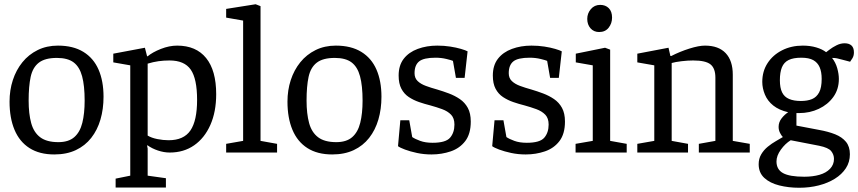

<svg xmlns="http://www.w3.org/2000/svg" viewBox="-20 -719 4045 905"><path d="M236 9Q166 9 119 -21Q72 -51 48.5 -107Q25 -163 25 -240Q25 -294 40.5 -341.5Q56 -389 85.5 -425.5Q115 -462 157.5 -483Q200 -504 253 -504Q325 -504 373 -474.5Q421 -445 444.5 -391Q468 -337 468 -263Q468 -205 453.5 -155.5Q439 -106 410 -69Q381 -32 337.5 -11.5Q294 9 236 9ZM255 -49Q303 -49 330 -72.5Q357 -96 368 -140Q379 -184 379 -245Q379 -315 367 -359.5Q355 -404 327 -425Q299 -446 248 -446Q192 -446 163 -423.5Q134 -401 124.5 -356.5Q115 -312 115 -245Q115 -183 127 -139Q139 -95 169.5 -72Q200 -49 255 -49Z M525 165V123L594 109V-411L514 -425V-466L663 -494L673 -455L675 -453Q699 -473 738.5 -488.5Q778 -504 815 -504Q904 -504 951.5 -445.5Q999 -387 999 -275Q999 -192 971.5 -130Q944 -68 895 -34Q846 0 780 0Q753 0 724.5 -9.5Q696 -19 674 -35V-29L676 -19V109L762 121V165ZM775 -58Q846 -58 877.5 -104Q909 -150 909 -248Q909 -348 879 -391Q849 -434 779 -434Q752 -434 727 -430.5Q702 -427 676 -419V-80Q694 -69 721.5 -63.5Q749 -58 775 -58Z M1046 0V-41L1126 -55V-622L1046 -636V-677L1185 -699L1208 -690V-55L1286 -41V0Z M1546 9Q1476 9 1429 -21Q1382 -51 1358.5 -107Q1335 -163 1335 -240Q1335 -294 1350.5 -341.5Q1366 -389 1395.5 -425.5Q1425 -462 1467.5 -483Q1510 -504 1563 -504Q1635 -504 1683 -474.5Q1731 -445 1754.5 -391Q1778 -337 1778 -263Q1778 -205 1763.5 -155.5Q1749 -106 1720 -69Q1691 -32 1647.5 -11.5Q1604 9 1546 9ZM1565 -49Q1613 -49 1640 -72.5Q1667 -96 1678 -140Q1689 -184 1689 -245Q1689 -315 1677 -359.5Q1665 -404 1637 -425Q1609 -446 1558 -446Q1502 -446 1473 -423.5Q1444 -401 1434.5 -356.5Q1425 -312 1425 -245Q1425 -183 1437 -139Q1449 -95 1479.5 -72Q1510 -49 1565 -49Z M2014 9Q1978 9 1945.5 2Q1913 -5 1889 -14Q1865 -23 1856 -30L1867 -152H1909L1923 -73Q1936 -64 1960.5 -55Q1985 -46 2019 -46Q2081 -46 2101.5 -70Q2122 -94 2122 -132Q2122 -162 2106 -178.5Q2090 -195 2064 -204.5Q2038 -214 2009 -222Q1981 -229 1955 -238Q1929 -247 1907 -261.5Q1885 -276 1872 -300.5Q1859 -325 1859 -363Q1859 -411 1883 -442Q1907 -473 1949 -488.5Q1991 -504 2041 -504Q2073 -504 2102 -499.5Q2131 -495 2153 -488.5Q2175 -482 2184 -477L2170 -352H2129L2115 -432Q2109 -435 2084.5 -441Q2060 -447 2033 -447Q1977 -447 1955.5 -429.5Q1934 -412 1934 -374Q1934 -351 1948.5 -337Q1963 -323 1987.5 -314Q2012 -305 2041 -297Q2068 -289 2096 -278.5Q2124 -268 2147.5 -252Q2171 -236 2185 -210.5Q2199 -185 2199 -146Q2199 -88 2173 -54Q2147 -20 2104.5 -5.5Q2062 9 2014 9Z M2458 9Q2422 9 2389.5 2Q2357 -5 2333 -14Q2309 -23 2300 -30L2311 -152H2353L2367 -73Q2380 -64 2404.5 -55Q2429 -46 2463 -46Q2525 -46 2545.5 -70Q2566 -94 2566 -132Q2566 -162 2550 -178.5Q2534 -195 2508 -204.5Q2482 -214 2453 -222Q2425 -229 2399 -238Q2373 -247 2351 -261.5Q2329 -276 2316 -300.5Q2303 -325 2303 -363Q2303 -411 2327 -442Q2351 -473 2393 -488.5Q2435 -504 2485 -504Q2517 -504 2546 -499.5Q2575 -495 2597 -488.5Q2619 -482 2628 -477L2614 -352H2573L2559 -432Q2553 -435 2528.5 -441Q2504 -447 2477 -447Q2421 -447 2399.5 -429.5Q2378 -412 2378 -374Q2378 -351 2392.5 -337Q2407 -323 2431.5 -314Q2456 -305 2485 -297Q2512 -289 2540 -278.5Q2568 -268 2591.5 -252Q2615 -236 2629 -210.5Q2643 -185 2643 -146Q2643 -88 2617 -54Q2591 -20 2548.5 -5.5Q2506 9 2458 9Z M2693 0V-41L2774 -55V-411L2694 -425V-466L2832 -494L2856 -485V-55L2934 -41V0ZM2804 -568Q2779 -568 2763.5 -585.5Q2748 -603 2748 -630Q2748 -656 2765 -676Q2782 -696 2809 -696Q2834 -696 2849.5 -680.5Q2865 -665 2865 -636Q2865 -609 2849 -588.5Q2833 -568 2804 -568Z M2984 0V-41L3064 -55V-411L2984 -425V-466L3131 -494L3140 -455H3144Q3185 -476 3229.5 -490Q3274 -504 3303 -504Q3367 -504 3400.5 -468.5Q3434 -433 3434 -367V-55L3514 -41V0H3274V-41L3352 -55V-353Q3352 -397 3329 -415.5Q3306 -434 3247 -434Q3222 -434 3192.5 -430.5Q3163 -427 3146 -422V-55L3223 -41V0Z M3747 166Q3697 166 3653 155Q3609 144 3582.5 119.5Q3556 95 3556 55Q3556 29 3568 8.5Q3580 -12 3599 -27.5Q3618 -43 3637.5 -54Q3657 -65 3670 -73Q3663 -80 3656.5 -93Q3650 -106 3650 -121Q3650 -143 3664 -161Q3678 -179 3695 -190Q3652 -200 3625 -221.5Q3598 -243 3585.5 -273Q3573 -303 3573 -333Q3573 -383 3598 -421.5Q3623 -460 3666.5 -482Q3710 -504 3764 -504Q3799 -504 3827.5 -495.5Q3856 -487 3874 -473Q3877 -475 3890.5 -485.5Q3904 -496 3923 -505.5Q3942 -515 3961 -515Q3982 -515 3993.5 -504.5Q4005 -494 4005 -472Q4005 -456 3998 -444.5Q3991 -433 3987 -428L3949 -438Q3934 -442 3925 -444Q3916 -446 3902 -446Q3919 -424 3926.5 -397Q3934 -370 3934 -347Q3934 -298 3908 -262Q3882 -226 3839.5 -206Q3797 -186 3747 -186H3734V-127L3839 -107Q3884 -99 3916.5 -86Q3949 -73 3967.5 -50.5Q3986 -28 3986 8Q3986 45 3967 74Q3948 103 3915 123.5Q3882 144 3839 155Q3796 166 3747 166ZM3771 114Q3811 114 3842.5 105Q3874 96 3892.5 76.5Q3911 57 3911 30Q3911 10 3898 -6.5Q3885 -23 3841 -32L3707 -58Q3681 -42 3660.5 -13.5Q3640 15 3640 42Q3640 80 3671 97Q3702 114 3771 114ZM3755 -243Q3786 -243 3807.5 -252Q3829 -261 3841 -283.5Q3853 -306 3853 -347Q3853 -380 3843.5 -402Q3834 -424 3813.5 -435.5Q3793 -447 3757 -447Q3719 -447 3697 -436Q3675 -425 3665.5 -401.5Q3656 -378 3656 -341Q3656 -305 3666.5 -283.5Q3677 -262 3699.5 -252.5Q3722 -243 3755 -243Z"/></svg>

Font: Faustina
Style: Regular
Weight: 400
Designer: Alfonso Garcia
Foundry: http://www.omnibus-type.com
Version: Version 1.200